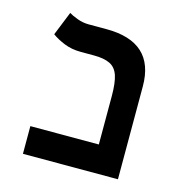

<svg xmlns="http://www.w3.org/2000/svg" viewBox="-94 -702 773 792"><g transform="rotate(15 293.0 -306.0)"><path d="M72.3 0V-118.2H364.7V-325.7Q364.7 -381.3 354.5 -412.1Q344.2 -442.9 319.1 -455.3Q293.9 -467.8 249.5 -467.8H194.3Q155.3 -467.8 123.5 -480.5Q91.8 -493.2 69.3 -509.8L110.4 -611.8Q121.6 -604.5 146 -595.2Q170.4 -585.9 195.8 -585.9H271.5Q478 -585.9 478 -396.5V0Z"/></g></svg>

Font: CaskaydiaCove NF SemiBold
Style: Regular
Weight: 600
Designer: Aaron Bell
Foundry: Saja Typeworks
Version: Version 2111.001; VTT 6.35;Nerd Fonts 3.2.1